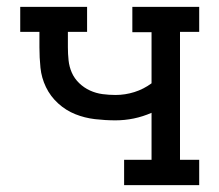

<svg xmlns="http://www.w3.org/2000/svg" viewBox="-20 -540 640 560"><path d="M342 0V-74H422V-211Q397 -200 370.5 -194.5Q344 -189 317 -189Q287 -189 257 -192.5Q227 -196 199.5 -207Q172 -218 149.5 -238.5Q127 -259 114 -286Q101 -313 98 -342.5Q95 -372 95 -402V-447H39V-520H234V-447H178V-402Q178 -383 180 -364Q182 -345 189.5 -328Q197 -311 211 -297.5Q225 -284 242.5 -276Q260 -268 279 -265.5Q298 -263 317 -263Q345 -263 372 -271.5Q399 -280 422 -297V-446H366V-520H561V-447H505V-74H561V0Z"/></svg>

Font: Iosevka Etoile
Style: Regular
Weight: 400
Designer: Belleve Invis
Foundry: Belleve Invis
Version: Version 33.2.4